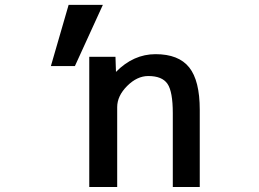

<svg xmlns="http://www.w3.org/2000/svg" viewBox="-20 -751 1040 772"><path d="M255.9 -731.4H393.6L281.2 -485.4H184.6ZM446.3 -461.9Q516.6 -533.2 605.5 -533.2Q698.2 -533.2 740.7 -480Q783.2 -426.8 783.2 -309.6V1H674.8V-295.9Q674.8 -382.8 653.3 -414.1Q631.8 -445.3 576.2 -445.3Q531.2 -445.3 491.2 -405.3Q451.2 -365.2 451.2 -320.3V1H338.9V-522.5H444.3Z"/></svg>

Font: GenEi Gothic M SemiBold
Style: Regular
Weight: 500
Designer: o_tamon (Modified); [Source Han Sans]
Ryoko NISHIZUKA  (kana & ideographs); Paul D. Hunt (Latin, Greek & Cyrillic); Wenl
Version: Version 1.1a;Original Version 1.004